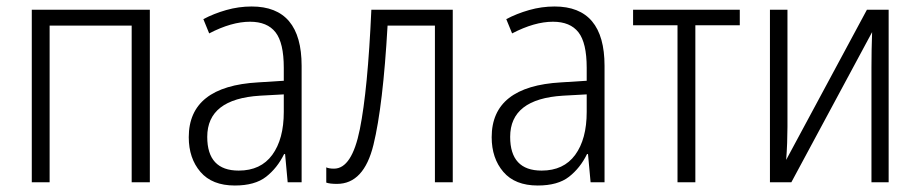

<svg xmlns="http://www.w3.org/2000/svg" viewBox="-20 -562 2838 592"><path d="M442 -532V0H386V-483H133V0H78V-532Z M855 -271V-217Q855 -133 819.5 -84.5Q784 -36 716 -36Q619 -36 619 -140Q619 -257 782 -267ZM756 -542Q716 -542 677.5 -531Q639 -520 607 -503L625 -459Q694 -495 751 -495Q804 -495 829.5 -462.5Q855 -430 855 -353V-313L776 -308Q562 -296 562 -139Q562 -74 598 -32Q634 10 704 10Q766 10 800.5 -17Q835 -44 856 -87H859L867 0H910V-359Q910 -542 756 -542Z M1376 0V-532H1125Q1114 -285 1089.5 -163.5Q1065 -42 1010 -42Q994 -42 986 -46V1Q997 5 1019 5Q1102 5 1131.5 -115.5Q1161 -236 1175 -483H1321V0Z M1789 -271V-217Q1789 -133 1753.5 -84.5Q1718 -36 1650 -36Q1553 -36 1553 -140Q1553 -257 1716 -267ZM1690 -542Q1650 -542 1611.5 -531Q1573 -520 1541 -503L1559 -459Q1628 -495 1685 -495Q1738 -495 1763.5 -462.5Q1789 -430 1789 -353V-313L1710 -308Q1496 -296 1496 -139Q1496 -74 1532 -32Q1568 10 1638 10Q1700 10 1734.5 -17Q1769 -44 1790 -87H1793L1801 0H1844V-359Q1844 -542 1690 -542Z M2261 -484H2124V0H2069V-484H1932V-532H2261Z M2408 -532H2354V0H2420L2669 -463Q2668 -438 2667.5 -409Q2667 -380 2667 -354V0H2720V-532H2653L2404 -69Q2406 -94 2407 -121Q2408 -148 2408 -171Z"/></svg>

Font: Noto Sans UI SemiCondensed Light
Style: Regular
Weight: 300
Width: 4
Designer: Monotype Design Team
Foundry: Monotype Imaging Inc.
Version: Version 1.901